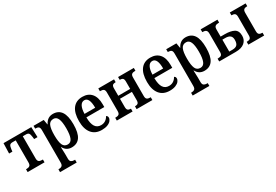

<svg xmlns="http://www.w3.org/2000/svg" viewBox="51 -1543 3982 2774"><g transform="rotate(-30 2042.0 -156.0)"><path d="M114 -47H125Q158 -47 176 -61Q194 -75 194 -114V-483H140Q107 -483 94 -466.5Q81 -450 75 -402L71 -366H16L21 -536H484L490 -366H434L430 -402Q424 -450 411 -466.5Q398 -483 366 -483H312V-114Q312 -75 329.5 -61Q347 -47 379 -47H396V0H114Z M519 188H528Q558 188 577 174Q596 160 596 119V-420Q596 -461 579.5 -475Q563 -489 531 -489H522V-536H692L706 -453H709Q755 -546 848 -546Q940 -546 986.5 -478Q1033 -410 1033 -268Q1033 -125 986.5 -57Q940 11 847 11Q757 11 714 -71H710Q714 -3 714 43V122Q714 161 733 174.5Q752 188 782 188H797V235H519ZM914 -269Q914 -375 891.5 -427.5Q869 -480 819 -480Q760 -480 737 -428.5Q714 -377 714 -269Q714 -158 737 -106.5Q760 -55 818 -55Q869 -55 891.5 -108Q914 -161 914 -269Z M1124 -264Q1124 -403 1180 -475Q1236 -547 1340 -547Q1436 -547 1489.5 -485.5Q1543 -424 1543 -307V-260H1244Q1245 -155 1277.5 -105.5Q1310 -56 1374 -56Q1418 -56 1450 -78Q1482 -100 1499 -134Q1510 -130 1517 -120Q1524 -110 1524 -96Q1524 -71 1505 -46.5Q1486 -22 1446.5 -6Q1407 10 1350 10Q1241 10 1182.5 -62Q1124 -134 1124 -264ZM1424 -317Q1424 -490 1341 -490Q1297 -490 1272.5 -445.5Q1248 -401 1246 -317Z M1602 -47H1614Q1646 -47 1663.5 -60.5Q1681 -74 1681 -113V-423Q1681 -462 1663.5 -475.5Q1646 -489 1614 -489H1602V-536H1865V-489H1862Q1830 -489 1814.5 -476Q1799 -463 1799 -423V-300H1998V-423Q1998 -462 1982 -475.5Q1966 -489 1935 -489H1932V-536H2195V-489H2184Q2151 -489 2133.5 -475.5Q2116 -462 2116 -423V-113Q2116 -74 2133.5 -60.5Q2151 -47 2184 -47H2195V0H1932V-47H1935Q1966 -47 1982 -60.5Q1998 -74 1998 -113V-250H1799V-113Q1799 -74 1815 -60.5Q1831 -47 1862 -47H1865V0H1602Z M2258 -264Q2258 -403 2314 -475Q2370 -547 2474 -547Q2570 -547 2623.5 -485.5Q2677 -424 2677 -307V-260H2378Q2379 -155 2411.5 -105.5Q2444 -56 2508 -56Q2552 -56 2584 -78Q2616 -100 2633 -134Q2644 -130 2651 -120Q2658 -110 2658 -96Q2658 -71 2639 -46.5Q2620 -22 2580.5 -6Q2541 10 2484 10Q2375 10 2316.5 -62Q2258 -134 2258 -264ZM2558 -317Q2558 -490 2475 -490Q2431 -490 2406.5 -445.5Q2382 -401 2380 -317Z M2732 188H2741Q2771 188 2790 174Q2809 160 2809 119V-420Q2809 -461 2792.5 -475Q2776 -489 2744 -489H2735V-536H2905L2919 -453H2922Q2968 -546 3061 -546Q3153 -546 3199.5 -478Q3246 -410 3246 -268Q3246 -125 3199.5 -57Q3153 11 3060 11Q2970 11 2927 -71H2923Q2927 -3 2927 43V122Q2927 161 2946 174.5Q2965 188 2995 188H3010V235H2732ZM3127 -269Q3127 -375 3104.5 -427.5Q3082 -480 3032 -480Q2973 -480 2950 -428.5Q2927 -377 2927 -269Q2927 -158 2950 -106.5Q2973 -55 3031 -55Q3082 -55 3104.5 -108Q3127 -161 3127 -269Z M3310 -47H3320Q3356 -47 3372.5 -61Q3389 -75 3389 -113V-420Q3389 -459 3371.5 -474Q3354 -489 3320 -489H3310V-536H3590V-487H3578Q3543 -487 3525 -472.5Q3507 -458 3507 -420V-301H3576Q3674 -301 3729 -271Q3784 -241 3784 -156Q3784 -86 3733.5 -43Q3683 0 3586 0H3310ZM3796 -47H3802Q3835 -47 3852 -60.5Q3869 -74 3869 -113V-423Q3869 -461 3852 -475Q3835 -489 3803 -489H3796V-536H4060V-489H4054Q4022 -489 4004.5 -475Q3987 -461 3987 -423V-113Q3987 -75 4004.5 -61Q4022 -47 4054 -47H4060V0H3796ZM3560 -51Q3614 -51 3638 -76Q3662 -101 3662 -159Q3662 -207 3635 -228.5Q3608 -250 3556 -250H3507V-51Z"/></g></svg>

Font: Noto Serif NarrowSemiBold
Style: Regular
Weight: 600
Width: 4
Designer: Monotype Design Team
Foundry: Monotype Imaging Inc.
Version: Version 1.001